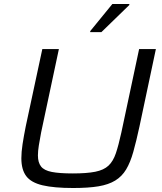

<svg xmlns="http://www.w3.org/2000/svg" viewBox="-20 -934 813 962"><path d="M347 8Q251 8 193.5 -5.5Q136 -19 111.5 -51.5Q87 -84 87 -141Q87 -172 93 -211.5Q99 -251 109 -301L192 -688H275L186 -270Q179 -233 174.5 -205Q170 -177 170 -155Q170 -120 185.5 -100Q201 -80 239.5 -72.5Q278 -65 345 -65Q415 -65 457.5 -73.5Q500 -82 523.5 -104Q547 -126 560.5 -166Q574 -206 588 -270L677 -688H761L679 -301Q663 -227 648 -173.5Q633 -120 612 -85Q591 -50 557.5 -29.5Q524 -9 473.5 -0.5Q423 8 347 8ZM432 -773V-778L543 -914H628V-909L488 -773Z"/></svg>

Font: Saira SemiExpanded
Style: Italic
Weight: 400
Width: 6
Italic angle: -12°
Designer: Hector Gatti with collaboration of the Omnibus-Type team
Foundry: Omnibus-Type
Version: Version 1.101